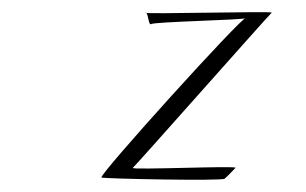

<svg xmlns="http://www.w3.org/2000/svg" viewBox="-20 -426 506 318"><path d="M148 -132C150 -130 348 -126 352 -130C357 -134 366 -144 370 -148C375 -152 196 -144 200 -148C205 -152 426 -402 430 -405C435 -408 217 -402 221 -405C225 -408 226 -383 230 -386C234 -390 388 -393 387 -396C382 -400 144 -137 148 -132Z"/></svg>

Font: pokerface
Style: oblique
Weight: 400
Version: Version 1